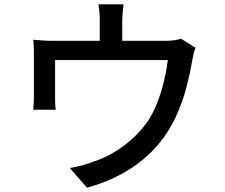

<svg xmlns="http://www.w3.org/2000/svg" viewBox="-20 -826 1040 889"><path d="M774 -246C827 -339 854 -453 869 -540C872 -559 878 -588 885 -605L818 -647C803 -642 785 -637 745 -637H546V-725C546 -750 548 -770 552 -806H436C441 -772 442 -752 442 -729V-637H228C191 -637 165 -639 134 -642C137 -619 137 -585 137 -563V-388C137 -366 136 -339 134 -318H238C235 -335 235 -362 235 -382V-548H757C746 -461 719 -349 667 -269C607 -180 512 -111 420 -80C384 -66 341 -54 303 -48L383 43C563 -6 697 -107 774 -246Z"/></svg>

Font: Glow Sans SC Normal Medium
Style: Regular
Weight: 600
Designer: Ryoko NISHIZUKA (kana, bopomofo & ideographs); Paul D. Hunt (Latin, Greek & Cyrillic); Sandoll Communications, Soo-young
Version: Version 0.93